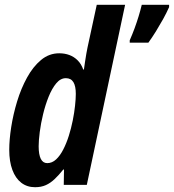

<svg xmlns="http://www.w3.org/2000/svg" viewBox="-20 -780 733 810"><path d="M127.9 9.8Q94.2 9.8 69.8 -9Q45.4 -27.8 32.2 -63.2Q19 -98.6 19 -147.9Q19 -190.4 27.3 -243.9Q35.6 -297.4 52.2 -352.1Q68.8 -406.7 94 -452.6Q119.1 -498.5 153.1 -526.9Q187 -555.2 230 -555.2Q252.9 -555.2 272.7 -547.9Q292.5 -540.5 307.6 -525.4Q322.8 -510.3 331.1 -486.8H334Q336.4 -504.9 339.1 -521.7Q341.8 -538.6 344.2 -553.2Q346.7 -567.9 349.1 -579.1L388.2 -759.8H507.8L346.2 0H249L250 -64.9H247.1Q228 -41 210.4 -24.4Q192.9 -7.8 173.3 1Q153.8 9.8 127.9 9.8ZM179.2 -91.8Q199.7 -91.8 216.6 -107.4Q233.4 -123 246.8 -149.2Q260.3 -175.3 270.3 -207Q280.3 -238.8 286.9 -271.7Q293.5 -304.7 296.6 -334Q299.8 -363.3 299.8 -383.8Q299.8 -417 289.6 -433.6Q279.3 -450.2 257.8 -450.2Q235.4 -450.2 217.3 -428.5Q199.2 -406.7 185.3 -372.3Q171.4 -337.9 161.9 -298.6Q152.3 -259.3 147.7 -223.1Q143.1 -187 143.1 -163.1Q143.1 -127.9 152.1 -109.9Q161.1 -91.8 179.2 -91.8ZM527.3 -600.1V-609.9Q538.6 -635.7 547.9 -660.9Q557.1 -686 564.7 -710.9Q572.3 -735.8 578.1 -759.8H693.4V-750Q682.6 -725.6 668 -699.2Q653.3 -672.9 637.5 -647.2Q621.6 -621.6 606 -600.1Z"/></svg>

Font: Open Sans Condensed
Style: Italic
Weight: 400
Width: 3
Italic angle: -12°
Designer: Monotype Design Team
Foundry: Monotype Imaging Inc.
Version: Version 3.000